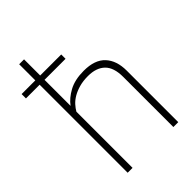

<svg xmlns="http://www.w3.org/2000/svg" viewBox="-265 -900 1001 1001"><g transform="rotate(-45 235.5 -400.0)"><path d="M442 0H406V-370Q406 -439 373 -471Q340 -503 279 -503Q243 -503 214.5 -495Q186 -487 164.5 -474.5Q143 -462 128.5 -446Q114 -430 105 -414V0H69V-649H-32V-681H69V-800H105V-681H260V-649H105V-457Q129 -490 173 -514Q217 -538 283 -538Q364 -538 403 -496Q442 -454 442 -380Z"/></g></svg>

Font: Tanohe Sans ExtraLight
Style: Regular
Weight: 250
Designer: Village Type and Design LLC & Cristiano Sobral
Foundry: Cooper Hewitt Smithsonian Design Museum
Version: Version 1.00;September 29, 2021;FontCreator 13.0.0.2655 64-b